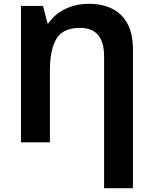

<svg xmlns="http://www.w3.org/2000/svg" viewBox="-20 -745 801 1005"><path d="M445.8 -725.1Q514.2 -725.1 565.9 -700Q617.7 -674.8 646.7 -622.1Q675.8 -569.3 675.8 -486.8V240.2H524.9V-450.2Q524.9 -599.1 398.9 -599.1Q308.1 -599.1 274.7 -540.8Q241.2 -482.4 241.2 -377.9V0H89.8V-713.9H205.1L229 -622.1H232.9Q266.1 -671.4 322 -698.2Q377.9 -725.1 445.8 -725.1Z"/></svg>

Font: Open Sans
Style: Bold
Weight: 700
Designer: Monotype Design Team
Foundry: Monotype Imaging Inc.
Version: Version 3.000; ttfautohint (v1.8.4)